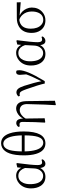

<svg xmlns="http://www.w3.org/2000/svg" viewBox="1230 -2077 1054 3554"><g transform="rotate(-90 1757.0 -300.0)"><path d="M416 -191.4 424.8 -363.3Q390.6 -465.8 310.5 -484.4Q294.9 -487.3 279.3 -487.3Q190.4 -487.3 149.4 -397.5Q125 -343.8 125 -273.4Q125 -104.5 207 -48.8Q238.3 -28.3 276.4 -28.3Q341.8 -28.3 383.8 -88.9Q413.1 -132.8 416 -191.4ZM576.2 -59.6 585 -37.1Q553.7 12.7 501 13.7Q445.3 13.7 428.7 -58.6Q426.8 -70.3 424.8 -84Q375 12.7 261.7 13.7Q150.4 13.7 91.8 -77.1Q46.9 -147.5 46.9 -253.9Q46.9 -393.6 139.6 -473.6Q204.1 -528.3 282.2 -528.3Q381.8 -527.3 428.7 -433.6L435.5 -506.8L502.9 -523.4L515.6 -513.7Q478.5 -232.4 478.5 -131.8Q478.5 -59.6 511.7 -49.8Q519.5 -47.9 529.3 -47.9Q554.7 -47.9 576.2 -59.6Z M1028.3 -371.1H731.4Q737.3 -105.5 835 -43Q861.3 -26.4 889.6 -26.4Q968.8 -26.4 1001 -125Q1027.3 -208 1028.3 -371.1ZM731.4 -423.8H1028.3Q1021.5 -675.8 934.6 -745.1Q908.2 -765.6 878.9 -765.6Q789.1 -765.6 754.9 -644.5Q733.4 -563.5 731.4 -423.8ZM882.8 -806.6Q1011.7 -806.6 1066.4 -645.5Q1100.6 -543.9 1100.6 -386.7Q1099.6 12.7 879.9 13.7Q737.3 13.7 685.5 -161.1Q658.2 -252.9 658.2 -385.7Q658.2 -712.9 801.8 -787.1Q838.9 -806.6 882.8 -806.6Z M1662.1 -340.8 1668.9 189.5 1595.7 207 1586.9 198.2 1597.7 6.8 1607.4 -333Q1602.5 -456.1 1498 -461.9Q1432.6 -461.9 1376 -401.4Q1354.5 -377.9 1339.8 -351.6L1344.7 0L1272.5 10.7L1264.6 2L1273.4 -181.6L1277.3 -408.2Q1277.3 -457 1248 -463.9Q1240.2 -465.8 1232.4 -465.8Q1217.8 -465.8 1193.4 -461.9L1184.6 -487.3Q1214.8 -525.4 1255.9 -526.4Q1317.4 -526.4 1333 -454.1Q1338.9 -430.7 1339.8 -399.4Q1377 -475.6 1454.1 -511.7Q1490.2 -528.3 1521.5 -528.3Q1639.6 -528.3 1658.2 -389.6Q1661.1 -366.2 1662.1 -340.8Z M1758.8 -460 1749 -485.4Q1780.3 -522.5 1827.1 -523.4Q1880.9 -523.4 1916 -453.1Q1930.7 -422.9 1945.3 -378.9Q2008.8 -181.6 2030.3 -60.5Q2120.1 -235.4 2156.2 -338.9Q2156.2 -340.8 2157.2 -342.8Q2148.4 -430.7 2148.4 -460.9Q2149.4 -527.3 2197.3 -528.3Q2217.8 -527.3 2229.5 -516.6Q2234.4 -496.1 2234.4 -471.7Q2234.4 -334 2050.8 -30.3Q2042 -13.7 2032.2 1L1988.3 2Q1961.9 -116.2 1883.8 -335.9Q1876 -356.4 1871.1 -370.1Q1843.8 -445.3 1816.4 -459Q1804.7 -463.9 1791 -463.9Q1777.3 -463.9 1758.8 -460Z M2690.4 -191.4 2699.2 -363.3Q2665 -465.8 2585 -484.4Q2569.3 -487.3 2553.7 -487.3Q2464.8 -487.3 2423.8 -397.5Q2399.4 -343.8 2399.4 -273.4Q2399.4 -104.5 2481.4 -48.8Q2512.7 -28.3 2550.8 -28.3Q2616.2 -28.3 2658.2 -88.9Q2687.5 -132.8 2690.4 -191.4ZM2850.6 -59.6 2859.4 -37.1Q2828.1 12.7 2775.4 13.7Q2719.7 13.7 2703.1 -58.6Q2701.2 -70.3 2699.2 -84Q2649.4 12.7 2536.1 13.7Q2424.8 13.7 2366.2 -77.1Q2321.3 -147.5 2321.3 -253.9Q2321.3 -393.6 2414.1 -473.6Q2478.5 -528.3 2556.6 -528.3Q2656.2 -527.3 2703.1 -433.6L2710 -506.8L2777.3 -523.4L2790 -513.7Q2752.9 -232.4 2752.9 -131.8Q2752.9 -59.6 2786.1 -49.8Q2793.9 -47.9 2803.7 -47.9Q2829.1 -47.9 2850.6 -59.6Z M3164.1 -26.4Q3255.9 -26.4 3296.9 -113.3Q3321.3 -165 3321.3 -239.3Q3321.3 -341.8 3258.8 -411.1Q3220.7 -454.1 3167 -469.7Q3003.9 -449.2 3002.9 -259.8Q3002.9 -126 3075.2 -61.5Q3115.2 -26.4 3164.1 -26.4ZM3492.2 -443.4 3246.1 -463.9Q3333 -423.8 3373 -335.9Q3394.5 -288.1 3394.5 -239.3Q3394.5 -116.2 3310.5 -43Q3246.1 13.7 3158.2 13.7Q3036.1 13.7 2970.7 -79.1Q2924.8 -146.5 2924.8 -242.2Q2924.8 -403.3 3039.1 -474.6Q3107.4 -515.6 3200.2 -515.6L3490.2 -516.6Z"/></g></svg>

Font: GenYoMin JP Regular
Style: Regular
Weight: 400
Version: Version 1.001;PS 1;hotconv 16.6.51;makeotf.lib2.5.65220 DEVE